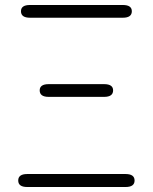

<svg xmlns="http://www.w3.org/2000/svg" viewBox="-20 -749 611 769"><path d="M89 0Q53 0 53 -26Q53 -52 89 -52H483Q519 -52 519 -26Q519 0 483 0ZM175 -361Q139 -361 139 -387Q139 -412 175 -412H397Q433 -412 433 -387Q433 -361 397 -361ZM100 -678Q64 -678 64 -704Q64 -729 100 -729H472Q508 -729 508 -704Q508 -678 472 -678Z"/></svg>

Font: Resource Han Rounded KR Light
Style: Regular
Weight: 300
Designer: Cyano Hao (round all glyphs); Ryoko NISHIZUKA 西塚涼子 (kana, bopomofo & ideographs); Paul D. Hunt (Latin, Greek & Cyrillic)
Foundry: Cyano Hao
Version: 0.990